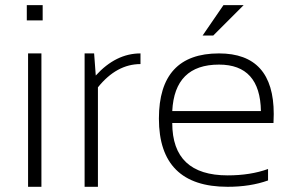

<svg xmlns="http://www.w3.org/2000/svg" viewBox="-20 -718 1137 738"><path d="M144 -698.2V-639.6H83V-698.2ZM139.2 -512.7V0H87.9V-512.7Z M305.2 0V-512.7H341.8L348.1 -427.7Q425.3 -512.7 520 -512.7V-471.7Q428.2 -471.7 356.4 -382.3V0Z M821.8 -512.7Q1032.2 -512.7 1032.2 -279.8Q1032.2 -263.2 1031.2 -245.1H642.1Q642.1 -43.9 855 -43.9Q942.4 -43.9 1010.3 -68.4V-24.4Q942.4 0 855 0Q590.8 0 590.8 -262.2Q590.8 -512.7 821.8 -512.7ZM642.1 -291H982.9Q980 -469.7 821.8 -469.7Q650.9 -469.7 642.1 -291ZM838.9 -698.2H916.5L799.8 -581.5H758.8Z"/></svg>

Font: Sansation Light
Style: Light
Weight: 300
Designer: Bernd Montag
Version: Version 1.301